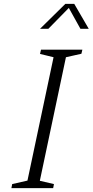

<svg xmlns="http://www.w3.org/2000/svg" viewBox="-20 -973 479 993"><path d="M406 -716 401 -695 321 -677 186 -38 259 -21 255 0H39L43 -21L122 -39L257 -677Q247 -679 222.5 -685.5Q198 -692 187 -694L192 -716ZM364 -953 439 -824H396L336 -932L230 -824H187L318 -953Z"/></svg>

Font: Afta serif
Style: Italic
Weight: 400
Italic angle: -12°
Designer: parq.ink
Foundry: Oriol Esparraguera Font
Version: Version 1.000